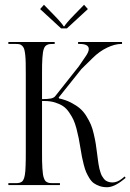

<svg xmlns="http://www.w3.org/2000/svg" viewBox="-20 -775 546 804"><path d="M15 0ZM260 -656H236L148 -737L164 -755L205 -713Q222.8 -694.8 234.4 -681.1Q246 -667.5 246 -665H250Q250 -667.5 261.6 -681.1Q273.2 -694.8 291 -713L332 -755L348 -737ZM15 0V-8H44Q50.5 -8 55 -8.4Q59.5 -8.8 63.9 -10.2Q68.2 -11.8 71.1 -13.8Q74 -15.8 76.8 -20.1Q79.5 -24.5 81 -29.2Q82.5 -34 84 -42.2Q85.5 -50.5 86.1 -59.1Q86.8 -67.8 87.2 -81.2Q87.8 -94.8 87.9 -108.5Q88 -122.2 88 -142V-464Q88 -494.8 87.6 -513.2Q87.2 -531.8 85.4 -547.5Q83.5 -563.2 80.9 -570.6Q78.2 -578 72.9 -583.2Q67.5 -588.5 61.1 -589.8Q54.8 -591 44 -591H15V-599H209V-591H202Q193.8 -591 188.2 -590.4Q182.8 -589.8 177.6 -587.2Q172.5 -584.8 169.4 -581.2Q166.2 -577.8 163.6 -570.5Q161 -563.2 159.8 -554.9Q158.5 -546.5 157.5 -532.2Q156.5 -518 156.2 -502.5Q156 -487 156 -464V-360Q180.2 -360 192.8 -362.5Q205.2 -365 211 -372L310 -497L338 -538Q351.8 -557.5 351.8 -569.8Q351.8 -591 313 -591H307V-599H491V-591H488Q461 -591 428.4 -575.4Q395.8 -559.8 368 -532L321 -486L226 -367L227 -363Q254.5 -357 276.8 -345.6Q299 -334.2 314.2 -321.4Q329.5 -308.5 341.6 -288.9Q353.8 -269.2 360.6 -253.1Q367.5 -237 373.1 -212.2Q378.8 -187.5 381.2 -171.4Q383.8 -155.2 387 -129Q388.8 -115.2 389.8 -107.4Q390.8 -99.5 392.6 -87.6Q394.5 -75.8 396.2 -68.9Q398 -62 400.9 -52.8Q403.8 -43.5 406.9 -38.2Q410 -33 414.4 -27.1Q418.8 -21.2 424 -18.1Q429.2 -15 436.1 -13Q443 -11 451 -11Q471 -11 491 -27L502 -36L506 -30L496 -22Q457.5 9 428 9Q410.8 9 396.6 4Q382.5 -1 372.5 -8.2Q362.5 -15.5 354.2 -29Q346 -42.5 340.9 -54.1Q335.8 -65.8 330.8 -85.2Q325.8 -104.8 323.2 -118.1Q320.8 -131.5 317 -154Q312.8 -180.2 309.6 -196.2Q306.5 -212.2 300.4 -235.8Q294.2 -259.2 287.5 -273.5Q280.8 -287.8 269.4 -304.5Q258 -321.2 244.2 -330.4Q230.5 -339.5 210.8 -345.8Q191 -352 167 -352H156V-142Q156 -117.5 156.2 -101.1Q156.5 -84.8 157.5 -69.8Q158.5 -54.8 159.8 -45.9Q161 -37 163.8 -29.4Q166.5 -21.8 169.4 -18.1Q172.2 -14.5 177.5 -11.9Q182.8 -9.2 188.2 -8.6Q193.8 -8 202 -8H231V0Z"/></svg>

Font: FogtwoNo5
Style: Regular
Weight: 400
Designer: gluk (gluksza@wp.pl)
Foundry: gluk (gluksza@wp.pl)
Version: Version 0.87